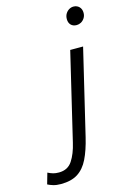

<svg xmlns="http://www.w3.org/2000/svg" viewBox="-296 -812 718 1066"><g transform="rotate(-15 63.0 -279.0)"><path d="M-83 188Q-108 188 -126.5 182.5Q-145 177 -158 170L-140 107Q-124 115 -110 119Q-96 123 -77 123Q-26 123 0 83.5Q26 44 40 -17L159 -518H233L116 -27Q99 44 75.5 92Q52 140 14.5 164Q-23 188 -83 188ZM230 -642Q209 -642 197 -654.5Q185 -667 185 -688Q185 -706 193 -719Q201 -732 213 -739Q225 -746 238 -746Q258 -746 271 -733Q284 -720 284 -698Q284 -681 275.5 -668Q267 -655 255 -648.5Q243 -642 230 -642Z"/></g></svg>

Font: Ubuntu Sans
Style: Italic
Weight: 400
Italic angle: -13.5°
Designer: Dalton Maag Ltd
Foundry: Dalton Maag Ltd
Version: Version 1.006